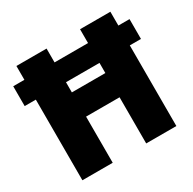

<svg xmlns="http://www.w3.org/2000/svg" viewBox="-154 -842 1002 998"><g transform="rotate(-30 347.0 -343.0)"><path d="M696 -484H629V0H448V-277H247V0H65V-484H-2V-603H65V-686H246V-603H447V-686H629V-603H696ZM447 -484H246V-423H447Z"/></g></svg>

Font: Chivo ExtraBold
Style: Regular
Weight: 800
Designer: Hector Gatti
Foundry: Omnibus-Type
Version: Version 1.007